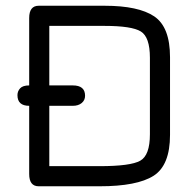

<svg xmlns="http://www.w3.org/2000/svg" viewBox="-20 -651 684 671"><path d="M503.9 -181.6C503.9 -132.8 492.7 -102.1 470.2 -89.4C447.8 -76.7 400.4 -70.3 328.1 -70.3H152.3V-281.2H234.4C247.4 -281.2 257.8 -284.5 265.6 -291C273.4 -297.5 277.3 -306 277.3 -316.4C277.3 -340.5 263 -352.5 234.4 -352.5H152.3V-560.5H345.7C408.9 -560.5 451 -554 472.2 -541C493.3 -528 503.9 -497.4 503.9 -449.2ZM574.2 -451.2C574.2 -521.5 555.8 -569 519 -593.8C482.3 -618.5 424.5 -630.9 345.7 -630.9H115.2C93.1 -630.9 82 -616.5 82 -587.9V-352.5C67.1 -352.5 56.5 -349.1 50.3 -342.3C44.1 -335.4 41 -327.5 41 -318.4C41 -293.6 54.7 -281.2 82 -281.2V-43C82 -14.3 93.1 0 115.2 0H328.1C415.4 0 478.2 -12.2 516.6 -36.6C555 -61 574.2 -108.7 574.2 -179.7Z"/></svg>

Font: Jura
Style: DemiBold
Weight: 600
Version: Version 2.5.1